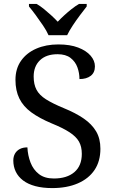

<svg xmlns="http://www.w3.org/2000/svg" viewBox="-20 -951 584 981"><path d="M247 10Q198 10 160.5 0Q123 -10 98 -29Q73 -48 60.5 -74Q48 -100 48 -131Q48 -151 56.5 -166Q65 -181 81 -189.5Q97 -198 120 -198Q122 -157 136 -120.5Q150 -84 179 -61.5Q208 -39 255 -39Q322 -39 360 -71.5Q398 -104 398 -165Q398 -202 383.5 -227.5Q369 -253 335.5 -275Q302 -297 243 -321Q181 -347 140 -377Q99 -407 79 -447.5Q59 -488 59 -543Q59 -600 87.5 -640.5Q116 -681 165.5 -702.5Q215 -724 278 -724Q338 -724 379.5 -708Q421 -692 443 -666.5Q465 -641 465 -612Q465 -580 443.5 -563.5Q422 -547 386 -547Q386 -578 375.5 -607Q365 -636 340.5 -655Q316 -674 274 -674Q216 -674 184 -643Q152 -612 152 -560Q152 -520 166.5 -492.5Q181 -465 215 -443.5Q249 -422 307 -398Q366 -374 407.5 -345.5Q449 -317 471 -280Q493 -243 493 -191Q493 -127 463 -82.5Q433 -38 377.5 -14Q322 10 247 10ZM228 -771Q218 -794 200 -820.5Q182 -847 163 -873Q144 -899 128 -918V-931H167Q186 -920 205 -904.5Q224 -889 242 -872.5Q260 -856 275 -840Q290 -856 308 -872.5Q326 -889 345.5 -904.5Q365 -920 384 -931H423V-918Q408 -899 388.5 -873Q369 -847 351.5 -820.5Q334 -794 323 -771Z"/></svg>

Font: Noto Serif Telugu
Style: Regular
Weight: 400
Designer: Jelle Bosma - Monotype Design Team
Foundry: Monotype Imaging Inc.
Version: Version 2.003